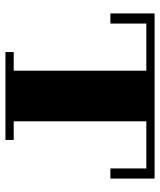

<svg xmlns="http://www.w3.org/2000/svg" viewBox="40 -580 600 721"><g transform="rotate(90 340.5 -219.0)"><path d="M650 -499V-333H612V-468H435V30H505V61H175V30H245V-468H68V-333H30V-499Z"/></g></svg>

Font: Cafe24 ClassicType
Style: Regular
Weight: 400
Designer: Cafe24 thkim, hmlim, mnelim & 4IR
Foundry: Cafe24
Version: Version 1.000